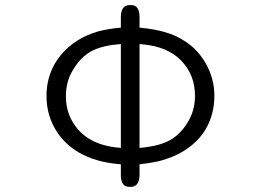

<svg xmlns="http://www.w3.org/2000/svg" viewBox="-20 -732 1040 764"><path d="M535.2 -622.1V-664.1Q535.2 -702.1 513.7 -710Q507.8 -711.9 499 -711.9Q481.4 -711.9 472.7 -703.1Q460.9 -691.4 460.9 -664.1V-622.1Q407.2 -617.2 368.2 -606.4Q277.3 -579.1 223.6 -514.6Q210 -499 199.2 -480.5Q165 -421.9 165 -350.6Q165 -267.6 210 -202.1Q242.2 -155.3 295.9 -124Q361.3 -86.9 452.1 -79.1L460.9 -78.1V-36.1Q460.9 2 482.4 9.8Q489.3 11.7 498 11.7Q514.6 11.7 523.4 2.9Q535.2 -8.8 535.2 -36.1V-78.1Q576.2 -83 604.5 -88.9Q702.1 -111.3 762.7 -171.9Q808.6 -217.8 825.2 -284.2Q833 -315.4 833 -350.6Q833 -419.9 798.3 -480.5Q763.7 -541 704.1 -575.2Q644.5 -611.3 543.9 -621.1ZM460.9 -556.6V-143.6L450.2 -144.5Q326.2 -156.2 272.5 -241.2Q242.2 -288.1 242.2 -349.1Q242.2 -410.2 272.5 -457Q300.8 -503.9 341.3 -526.9Q381.8 -549.8 450.2 -555.7ZM535.2 -143.6V-556.6L545.9 -555.7Q647.5 -546.9 701.7 -490.2Q755.9 -433.6 755.9 -350.6Q755.9 -291 725.6 -243.2Q697.3 -197.3 656.2 -174.3Q615.2 -151.4 545.9 -144.5Z"/></svg>

Font: FakePearl
Style: ExtraLight
Weight: 300
Version: Version 1.2